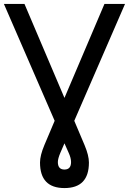

<svg xmlns="http://www.w3.org/2000/svg" viewBox="-26 -747 649 966"><path d="M603 -727.1 347.7 -139.2 399.4 -17.1Q421.4 35.2 421.4 70.8Q421.4 199.2 298.3 199.2Q175.3 199.2 175.3 70.8Q175.3 35.2 197.3 -17.1L249 -139.2L-6.3 -727.1H97.2L298.3 -254.4L499.5 -727.1ZM319.3 21.5 298.3 -25.9 277.8 21.5Q265.1 51.3 265.1 68.4Q265.1 106 298.3 106Q331.5 106 331.5 68.4Q331.5 47.9 319.3 21.5Z"/></svg>

Font: SG Kara Bold
Style: Regular
Weight: 400
Designer: Damoon Khanjanzadeh
Version: Version 1.000